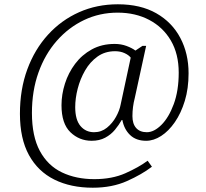

<svg xmlns="http://www.w3.org/2000/svg" viewBox="-20 -734 961 896"><path d="M413 142Q310 142 233.5 104Q157 66 115 -10.5Q73 -87 73 -203Q73 -317 107.5 -410.5Q142 -504 204 -572Q266 -640 349 -677Q432 -714 530 -714Q636 -714 709.5 -672Q783 -630 821.5 -557Q860 -484 860 -392Q860 -321 842.5 -263.5Q825 -206 796 -164Q767 -122 732 -99.5Q697 -77 662 -77Q615 -77 587 -104Q559 -131 551 -174H548Q535 -151 516.5 -128.5Q498 -106 471 -91.5Q444 -77 408 -77Q350 -77 308.5 -117Q267 -157 267 -243Q267 -293 283 -343.5Q299 -394 330.5 -436Q362 -478 408.5 -503.5Q455 -529 515 -529Q545 -529 570.5 -519.5Q596 -510 612 -498L645 -520H662L609 -277Q598 -235 598 -192Q598 -156 615.5 -136.5Q633 -117 665 -117Q699 -117 733.5 -151.5Q768 -186 791 -248.5Q814 -311 814 -395Q814 -482 777.5 -544.5Q741 -607 676.5 -641Q612 -675 529 -675Q445 -675 372.5 -640.5Q300 -606 245 -543.5Q190 -481 159.5 -395.5Q129 -310 129 -207Q129 -98 166 -29.5Q203 39 269 70.5Q335 102 420 102Q503 102 565 74.5Q627 47 669 16L689 44Q642 80 572.5 111Q503 142 413 142ZM419 -117Q453 -117 479 -138Q505 -159 521.5 -189Q538 -219 543 -246L590 -465Q581 -477 561.5 -486Q542 -495 517 -495Q470 -495 435 -470Q400 -445 377 -405Q354 -365 342.5 -320Q331 -275 331 -234Q331 -175 355.5 -146Q380 -117 419 -117Z"/></svg>

Font: Noto Serif Malayalam Light
Style: Regular
Weight: 300
Designer: Indian type Foundry, Jelle Bosma, Monotype Design Team
Foundry: Monotype Imaging Inc.
Version: Version 2.104; ttfautohint (v1.8.4.7-5d5b)